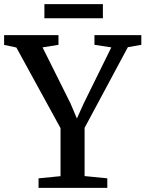

<svg xmlns="http://www.w3.org/2000/svg" viewBox="-34 -914 708 934"><path d="M260.5 -57V-290.5L45.5 -683L-14 -695.5V-743H250.5V-696L173 -683.5L308.5 -412L340 -337.5L373.5 -411.5L507.5 -683.5L425.5 -696V-743H653.5V-696L588 -684.5L377.5 -292V-57.5L488 -46.5V0H153.5V-46.5ZM466.5 -894V-825H182V-894Z"/></svg>

Font: Merriweather 36pt Medium
Style: Regular
Weight: 500
Version: Version 2.100